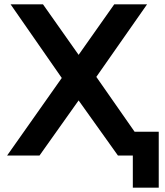

<svg xmlns="http://www.w3.org/2000/svg" viewBox="-20 -720 765 889"><path d="M29 -700H179L344 -466L509 -700H661L426 -364L680 0H526L344 -255L163 0H13L266 -359ZM595 149V-32L626 0H527V-110H715V149Z"/></svg>

Font: MOST Montserrat SemiBold
Style: Regular
Weight: 600
Designer: Julieta Ulanovsky
Foundry: Julieta Ulanovsky
Version: Version 8.000;March 11, 2024;FontCreator 15.0.0.2926 64-bit